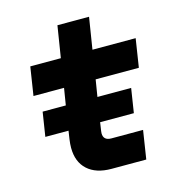

<svg xmlns="http://www.w3.org/2000/svg" viewBox="-105 -790 810 880"><g transform="rotate(-15 300.0 -350.0)"><path d="M557 -415H352L339 -335H499L481 -220H321L315 -180Q314 -176 314 -169Q314 -135 352 -135H502L481 0H316Q243 0 202.5 -37Q162 -74 162 -141Q162 -159 165 -180L171 -220H61L79 -335H189L202 -415H57L78 -550H223L247 -700H397L373 -550H578Z"/></g></svg>

Font: JetBrains Mono Extra Bold
Style: Italic
Weight: 800
Italic angle: -9°
Monospace: yes
Designer: Philipp Nurullin, Konstantin Bulenkov
Foundry: JetBrains
Version: 2.002